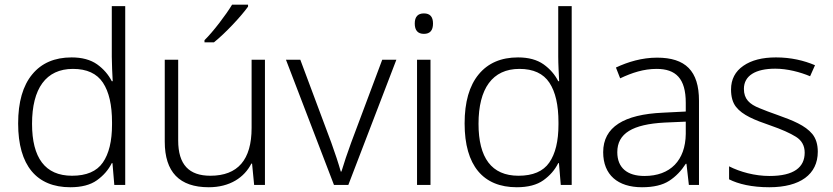

<svg xmlns="http://www.w3.org/2000/svg" viewBox="-20 -786 3542 816"><path d="M278.8 9.8C326.2 9.8 364.3 0 392.1 -20C419.9 -40 440.9 -64 455.1 -92.8H458L465.8 0H512.2V-759.8H455.1V-544.9C455.1 -513.2 457.5 -471.7 459 -440.9H455.1C440.9 -468.8 420.4 -492.7 392.6 -512.7C364.7 -532.2 328.6 -542 284.2 -542C212.4 -542 156.7 -518.1 117.2 -470.2C77.1 -421.9 57.1 -352.5 57.1 -261.2C57.1 -82 136.2 9.8 278.8 9.8ZM286.1 -39.1C171.4 -39.1 116.2 -115.7 116.2 -259.8C116.2 -409.7 175.3 -493.2 290 -493.2C349.1 -493.2 391.6 -473.6 417.5 -434.6C443.4 -395.5 456.1 -339.4 456.1 -266.1V-256.8C456.1 -186 442.9 -132.3 417 -95.2C391.1 -57.6 347.2 -39.1 286.1 -39.1Z M1034.2 -766.1H966.3C940.9 -723.6 885.7 -650.9 849.1 -615.2V-606H889.2C938.5 -645.5 1004.9 -716.8 1034.2 -757.8ZM1049.3 -532.2V-242.2C1049.3 -106.9 990.7 -39.1 874 -39.1C783.7 -39.1 737.3 -85.9 737.3 -189V-532.2H680.2V-184.1C680.2 -54.7 742.7 9.8 867.2 9.8C957.5 9.8 1018.6 -32.2 1048.3 -90.8H1051.3L1060.1 0H1106V-532.2Z M1460.4 0 1664.6 -532.2H1604.5L1472.2 -179.2C1456.5 -136.2 1440.9 -90.3 1431.2 -57.1H1428.2C1418.9 -90.3 1404.3 -134.8 1388.2 -179.2L1256.3 -532.2H1195.3L1399.4 0Z M1781.7 -729C1755.9 -729 1742.7 -714.8 1742.7 -686C1742.7 -656.7 1755.9 -642.1 1781.7 -642.1C1807.6 -642.1 1820.3 -656.7 1820.3 -686C1820.3 -714.8 1807.6 -729 1781.7 -729ZM1752.4 -532.2V0H1809.6V-532.2Z M2176.3 9.8C2223.6 9.8 2261.7 0 2289.6 -20C2317.4 -40 2338.4 -64 2352.5 -92.8H2355.5L2363.3 0H2409.7V-759.8H2352.5V-544.9C2352.5 -513.2 2355 -471.7 2356.4 -440.9H2352.5C2338.4 -468.8 2317.9 -492.7 2290 -512.7C2262.2 -532.2 2226.1 -542 2181.6 -542C2109.9 -542 2054.2 -518.1 2014.6 -470.2C1974.6 -421.9 1954.6 -352.5 1954.6 -261.2C1954.6 -82 2033.7 9.8 2176.3 9.8ZM2183.6 -39.1C2068.8 -39.1 2013.7 -115.7 2013.7 -259.8C2013.7 -409.7 2072.8 -493.2 2187.5 -493.2C2246.6 -493.2 2289.1 -473.6 2314.9 -434.6C2340.8 -395.5 2353.5 -339.4 2353.5 -266.1V-256.8C2353.5 -186 2340.3 -132.3 2314.5 -95.2C2288.6 -57.6 2244.6 -39.1 2183.6 -39.1Z M2772.5 -541C2708.5 -541 2648.4 -522.9 2597.7 -499L2615.7 -453.1C2666.5 -477.1 2715.8 -493.2 2770.5 -493.2C2852.1 -493.2 2894.5 -452.6 2894.5 -349.1V-312L2797.4 -307.1C2631.8 -299.8 2543.5 -246.1 2543.5 -139.2C2543.5 -43 2605.5 9.8 2708.5 9.8C2757.8 9.8 2796.4 0.5 2824.2 -17.6C2852.1 -35.6 2875.5 -60.1 2894.5 -89.8H2897.5L2907.7 0H2950.7V-357.9C2950.7 -484.9 2893.1 -541 2772.5 -541ZM2894.5 -269V-216.8C2893.1 -105 2829.6 -38.1 2718.8 -38.1C2646.5 -38.1 2603.5 -72.3 2603.5 -139.2C2603.5 -219.2 2668.5 -257.8 2804.7 -265.1Z M3455.6 -141.1C3455.6 -172.4 3447.8 -197.3 3432.6 -216.3C3401.9 -253.4 3349.6 -273.9 3285.6 -296.9C3254.9 -307.6 3229 -317.4 3208 -326.2C3165 -343.3 3141.6 -365.2 3141.6 -408.2C3141.6 -464.4 3190.9 -494.1 3274.9 -494.1C3326.2 -494.1 3381.3 -479.5 3422.9 -461.9L3443.8 -508.8C3397 -528.8 3341.8 -542 3277.8 -542C3219.7 -542 3173.8 -530.3 3139.2 -506.3C3104.5 -482.4 3086.9 -448.7 3086.9 -405.8C3086.9 -374.5 3093.8 -350.1 3107.9 -332C3135.7 -296.4 3187 -275.9 3253.9 -252.9C3301.8 -236.3 3337.9 -220.2 3362.8 -204.6C3387.7 -189 3399.9 -166.5 3399.9 -137.2C3399.9 -75.2 3354.5 -38.1 3250.5 -38.1C3188 -38.1 3125.5 -55.2 3078.6 -79.1V-23.9C3117.7 -3.9 3175.3 9.8 3249.5 9.8C3380.4 9.8 3455.6 -44.9 3455.6 -141.1Z"/></svg>

Font: Noto Reveo Sans
Style: Regular
Weight: 300
Designer: Monotype Design Team
Foundry: Monotype Imaging Inc.
Version: Version 2.007